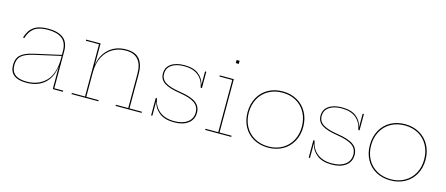

<svg xmlns="http://www.w3.org/2000/svg" viewBox="-48 -1241 4151 1786"><g transform="rotate(15 2028.0 -348.0)"><path d="M578 -11V0H488Q480 0 480 -9V-215H479Q465 -108 399 -50.5Q333 7 225 7Q146 7 105.5 -25Q65 -57 65 -121Q65 -186 102.5 -219.5Q140 -253 221 -271L480 -329V-364Q480 -448 432 -484.5Q384 -521 296 -521Q211 -521 166.5 -489.5Q122 -458 101 -389L89 -392Q110 -464 158.5 -498Q207 -532 296 -532Q390 -532 441 -493Q492 -454 492 -365V-11ZM481 -302 480 -319 222 -261Q147 -244 112 -213Q77 -182 77 -122Q77 -4 226 -4Q340 -4 410.5 -75.5Q481 -147 481 -302Z M1336 -11V0H1085V-11H1204V-342Q1204 -522 1045 -522Q976 -522 920.5 -490Q865 -458 832.5 -396Q800 -334 800 -248V-11H919V0H661V-11H788V-514H661V-525H800V-325H802Q817 -418 882 -475.5Q947 -533 1046 -533Q1135 -533 1175.5 -484Q1216 -435 1216 -343V-11Z M1833 -134Q1833 -68 1783 -30.5Q1733 7 1649 7Q1559 7 1507 -33Q1455 -73 1441 -134H1439V0H1427V-168H1439Q1451 -92 1504.5 -48Q1558 -4 1648 -4Q1727 -4 1774 -38.5Q1821 -73 1821 -134Q1821 -190 1777 -222Q1733 -254 1632 -270Q1526 -286 1479 -317.5Q1432 -349 1432 -406Q1432 -466 1479.5 -499Q1527 -532 1607 -532Q1695 -532 1743 -494.5Q1791 -457 1804 -401H1806V-525H1818V-368H1806Q1794 -439 1744.5 -480.5Q1695 -522 1607 -522Q1532 -522 1487.5 -491.5Q1443 -461 1443 -406Q1443 -354 1488 -325Q1533 -296 1633 -281Q1738 -265 1785.5 -230Q1833 -195 1833 -134Z M2199 -11V0H1948V-11H2071V-514H1948V-525H2083V-11ZM2091 -704V-674H2062V-704Z M2286 -261Q2286 -340 2319.5 -402Q2353 -464 2414 -498.5Q2475 -533 2554 -533Q2632 -533 2693 -498.5Q2754 -464 2788 -402Q2822 -340 2822 -261Q2822 -183 2788 -121.5Q2754 -60 2693 -26Q2632 8 2554 8Q2475 8 2414 -26Q2353 -60 2319.5 -121.5Q2286 -183 2286 -261ZM2809 -261Q2809 -336 2777 -395.5Q2745 -455 2687 -488Q2629 -521 2554 -521Q2479 -521 2420.5 -488Q2362 -455 2330 -395.5Q2298 -336 2298 -261Q2298 -186 2330 -127.5Q2362 -69 2420.5 -36Q2479 -3 2554 -3Q2629 -3 2687 -36Q2745 -69 2777 -127.5Q2809 -186 2809 -261Z M3351 -134Q3351 -68 3301 -30.5Q3251 7 3167 7Q3077 7 3025 -33Q2973 -73 2959 -134H2957V0H2945V-168H2957Q2969 -92 3022.5 -48Q3076 -4 3166 -4Q3245 -4 3292 -38.5Q3339 -73 3339 -134Q3339 -190 3295 -222Q3251 -254 3150 -270Q3044 -286 2997 -317.5Q2950 -349 2950 -406Q2950 -466 2997.5 -499Q3045 -532 3125 -532Q3213 -532 3261 -494.5Q3309 -457 3322 -401H3324V-525H3336V-368H3324Q3312 -439 3262.5 -480.5Q3213 -522 3125 -522Q3050 -522 3005.5 -491.5Q2961 -461 2961 -406Q2961 -354 3006 -325Q3051 -296 3151 -281Q3256 -265 3303.5 -230Q3351 -195 3351 -134Z M3464 -261Q3464 -340 3497.5 -402Q3531 -464 3592 -498.5Q3653 -533 3732 -533Q3810 -533 3871 -498.5Q3932 -464 3966 -402Q4000 -340 4000 -261Q4000 -183 3966 -121.5Q3932 -60 3871 -26Q3810 8 3732 8Q3653 8 3592 -26Q3531 -60 3497.5 -121.5Q3464 -183 3464 -261ZM3987 -261Q3987 -336 3955 -395.5Q3923 -455 3865 -488Q3807 -521 3732 -521Q3657 -521 3598.5 -488Q3540 -455 3508 -395.5Q3476 -336 3476 -261Q3476 -186 3508 -127.5Q3540 -69 3598.5 -36Q3657 -3 3732 -3Q3807 -3 3865 -36Q3923 -69 3955 -127.5Q3987 -186 3987 -261Z"/></g></svg>

Font: Hepta Slab Thin
Style: Regular
Weight: 250
Designer: Michael LaGattuta
Foundry: Michael LaGattuta
Version: Version 1.100; ttfautohint (v1.8) -l 8 -r 50 -G 200 -x 14 -D